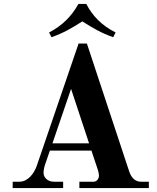

<svg xmlns="http://www.w3.org/2000/svg" viewBox="-20 -950 794 970"><path d="M228 -786 240 -762C302 -784 341 -807 396 -842C451 -807 490 -784 552 -762L564 -786C492 -822 446 -872 416 -930H376C342 -868 295 -821 228 -786ZM245 -226 339 -501 430 -226ZM44 0H299V-32H252C219 -32 200 -55 200 -77C200 -90 204 -110 211 -128L232 -189H442L474 -93C477 -84 480 -70 480 -64C480 -47 469 -32 453 -32H381V0H732V-32H692C666 -32 645 -48 633 -83L419 -730H377L166 -113C152 -73 121 -32 78 -32H44Z"/></svg>

Font: Old Standard
Style: Bold
Weight: 700
Designer: Alexey Kryukov <alexios@thessalonica.org.ru>
Version: Version 2.0.2